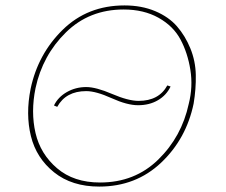

<svg xmlns="http://www.w3.org/2000/svg" viewBox="-20 -683 834 708"><path d="M346 5Q245 5 179.5 -47.5Q114 -100 94 -181Q74 -262 93 -356Q120 -484 211.5 -573.5Q303 -663 439 -663Q502 -663 552 -642Q602 -621 632.5 -586Q663 -551 682 -504.5Q701 -458 702 -406.5Q703 -355 694 -301Q667 -171 574 -83Q481 5 346 5ZM349 -10Q477 -10 563.5 -94.5Q650 -179 676 -300Q692 -363 682 -425.5Q672 -488 645.5 -537.5Q619 -587 564.5 -617.5Q510 -648 436 -648Q309 -648 223 -563.5Q137 -479 111 -358Q93 -270 111 -192.5Q129 -115 190.5 -62.5Q252 -10 349 -10ZM191 -289 179 -294Q194 -325 226.5 -343.5Q259 -362 298 -362Q334 -362 393.5 -336.5Q453 -311 491 -311Q566 -311 597 -368L609 -364Q594 -332 562.5 -313.5Q531 -295 489 -295Q449 -295 391.5 -321Q334 -347 298 -347Q223 -347 191 -289Z"/></svg>

Font: EauTestText Thin
Style: Italic
Weight: 250
Italic angle: -12°
Designer: Christian Thalmann (Catharsis Fonts)
Version: Version 0.001;PS 000.001;hotconv 1.0.88;makeotf.lib2.5.64775